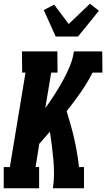

<svg xmlns="http://www.w3.org/2000/svg" viewBox="-30 -1011 570 1031"><path d="M-10 0V-114H23L107 -621H89L88 -735H278L279 -621H245L213 -430Q239 -466 262.5 -502.5Q286 -539 307 -577Q328 -615 344.5 -654.5Q361 -694 367 -735H519L520 -621H467Q439 -566 403 -514.5Q367 -463 328 -414Q339 -377 349.5 -340.5Q360 -304 368.5 -266.5Q377 -229 383.5 -191Q390 -153 394 -114H421V0H254Q260 -39 260 -77.5Q260 -116 256.5 -154Q253 -192 248.5 -229.5Q244 -267 238 -304Q223 -288 209.5 -271.5Q196 -255 181 -239L161 -114H180V0ZM269 -815 205 -957 261 -986 339 -882 453 -991 501 -953 389 -815Z"/></svg>

Font: Iosevka Curly Slab Heavy
Style: Italic
Weight: 900
Italic angle: -9°
Monospace: yes
Designer: Belleve Invis
Foundry: Belleve Invis
Version: Version 22.1.2; ttfautohint (v1.8.4)